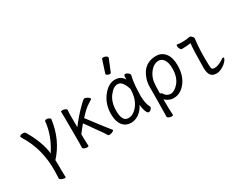

<svg xmlns="http://www.w3.org/2000/svg" viewBox="-96 -1353 2692 2123"><g transform="rotate(-30 1250.0 -291.5)"><path d="M264 174Q264 181 249.5 181Q235 181 213.5 171.5Q192 162 191 150V148Q193 99 194 63Q201 -221 63 -441L54 -461Q54 -471 67 -476Q80 -481 95 -481Q125 -481 130 -466Q233 -290 251 -145Q252 -139 252 -134Q361 -299 378 -475Q383 -486 401 -486Q417 -486 433.5 -477Q450 -468 448 -458Q416 -213 260 -44Q263 12 262 71Q262 120 264 174Z M921 13Q905 13 900.5 4Q896 -5 883 -24L865 -50Q841 -86 728 -244Q689 -199 652 -149Q652 -60 654 -46Q656 -17 656 0Q656 10 636 10Q620 10 601.5 2.5Q583 -5 583 -18L585 -81Q585 -378 584 -398Q582 -454 582 -474Q583 -484 602 -484Q618 -484 636.5 -476.5Q655 -469 655 -456Q655 -446 652 -405Q652 -309 652 -238Q733 -345 815 -424Q844 -454 868 -472Q873 -475 882 -475Q891 -475 905 -468Q939 -452 940 -436Q941 -431 936 -428Q916 -414 894 -401.5Q872 -389 839 -360Q813 -337 768 -288Q943 -56 975 -20Q978 -19 978 -15Q978 -6 958.5 3.5Q939 13 921 13Z M1195 18Q1127 18 1087 -32Q1047 -82 1047 -175Q1047 -302 1117.5 -394Q1188 -486 1273 -486Q1351 -486 1385 -423Q1387 -445 1388 -466Q1389 -484 1404.5 -484Q1420 -484 1437.5 -470.5Q1455 -457 1457 -442Q1452 -420 1444 -377Q1439 -347 1436 -306Q1431 -225 1431 -193Q1431 -91 1463 -34L1465 -29Q1465 -19 1452.5 -3Q1440 13 1422 13Q1406 13 1395.5 -8.5Q1385 -30 1379 -60.5Q1373 -91 1371 -108Q1343 -49 1295 -15.5Q1247 18 1195 18ZM1194 -42Q1236 -42 1274 -72Q1367 -147 1372 -296Q1372 -304 1373 -311Q1362 -347 1346 -376Q1318 -428 1273 -428Q1220 -428 1167.5 -358Q1115 -288 1115 -180Q1115 -42 1194 -42ZM1274 -576Q1271 -567 1257.5 -567Q1244 -567 1229.5 -575Q1215 -583 1215 -589.5Q1215 -596 1216 -597L1266 -752Q1269 -764 1286.5 -764Q1304 -764 1320.5 -754.5Q1337 -745 1337 -732Q1337 -729 1336 -727Z M1615 181Q1599 181 1581.5 173Q1564 165 1564 153Q1564 141 1565 115Q1566 89 1567 -53.5Q1568 -196 1568 -223Q1568 -318 1622 -401Q1683 -486 1798 -486Q1868 -486 1911.5 -432.5Q1955 -379 1955 -278Q1955 -111 1850 -23Q1800 17 1737 17Q1704 17 1672 0Q1640 -17 1631 -30Q1631 96 1633.5 125Q1636 154 1636 171Q1636 181 1615 181ZM1734 -41Q1781 -41 1834 -101Q1888 -167 1888 -276Q1888 -329 1875 -362Q1862 -395 1841 -410.5Q1820 -426 1798 -426Q1725 -426 1672 -344Q1647 -305 1637 -254Q1630 -210 1630 -103H1633Q1646 -103 1656 -86Q1684 -41 1734 -41Z M2287 18Q2234 18 2211.5 -13.5Q2189 -45 2189 -110Q2191 -356 2201 -417L2189 -416Q2150 -410 2124.5 -410Q2099 -410 2086 -409Q2074 -409 2064.5 -428Q2055 -447 2055 -462Q2055 -479 2064 -479Q2102 -473 2113 -473Q2184 -473 2224 -483Q2243 -483 2261 -459Q2271 -447 2267 -430Q2249 -297 2255 -108Q2256 -69 2263.5 -57.5Q2271 -46 2297 -46Q2344 -46 2406 -87Q2423 -100 2432 -100Q2440 -100 2440 -89Q2440 -79 2427.5 -62Q2415 -45 2393 -26.5Q2371 -8 2341 5Q2311 18 2287 18Z"/></g></svg>

Font: LXGW WenKai Mono Lite
Style: Regular
Weight: 400
Monospace: yes
Designer: LXGW / Fontworks Inc.
Foundry: LXGW / Fontworks Inc.
Version: Version 1.520; June 14, 2025